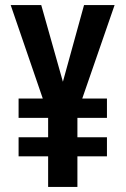

<svg xmlns="http://www.w3.org/2000/svg" viewBox="-20 -734 494 754"><path d="M227 -413 310 -714H430L303 -347H400V-271H284V-195H400V-120H284V0H169V-120H53V-195H169V-271H53V-347H148L22 -714H142Z"/></svg>

Font: Noto Sans Thai Looped ExtraCondensed SemiBold
Style: Regular
Weight: 600
Width: 2
Designer: Sasikarn Vongin, Ben Mitchell
Foundry: The Fontpad Ltd
Version: Version 1.001; ttfautohint (v1.8.4.7-5d5b)